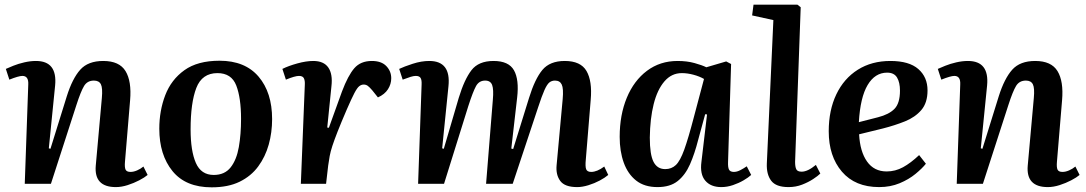

<svg xmlns="http://www.w3.org/2000/svg" viewBox="-20 -787 4650 822"><path d="M612 -38Q599 -27 576 -15Q553 -3 526.5 5.5Q500 14 476 14Q382 14 390 -78L416 -367Q420 -410 412 -426Q404 -442 382 -442Q354 -442 340 -419Q326 -396 307 -337L198 0H86L101 -425Q103 -462 76 -462Q60 -462 20 -446L5 -492Q16 -497 37 -505.5Q58 -514 84 -520Q110 -526 134 -526Q226 -526 216 -421L189 -152L196 -150L266 -375Q290 -451 323.5 -488.5Q357 -526 422 -526Q491 -526 517.5 -482.5Q544 -439 537 -358L515 -94Q513 -71 517.5 -61Q522 -51 539 -51Q552 -51 567 -57.5Q582 -64 594 -74Z M886 15Q775 15 718.5 -54.5Q662 -124 662 -236Q662 -313 687.5 -379.5Q713 -446 769.5 -486.5Q826 -527 920 -527Q1029 -527 1087 -459Q1145 -391 1145 -277Q1145 -220 1130.5 -168Q1116 -116 1085.5 -74.5Q1055 -33 1006 -9Q957 15 886 15ZM895 -38Q942 -38 967.5 -70.5Q993 -103 1002.5 -157.5Q1012 -212 1012 -278Q1012 -368 991.5 -421Q971 -474 911 -474Q845 -474 820.5 -410.5Q796 -347 796 -233Q796 -141 818.5 -89.5Q841 -38 895 -38Z M1285 -424Q1286 -442 1281 -452Q1276 -462 1260 -462Q1243 -462 1204 -446L1189 -492Q1215 -505 1253 -515.5Q1291 -526 1321 -526Q1366 -526 1385.5 -498Q1405 -470 1399 -418L1381 -241L1388 -240L1444 -395Q1470 -464 1497 -495Q1524 -526 1572 -526Q1613 -526 1634 -504Q1655 -482 1655 -452Q1655 -427 1641 -405Q1627 -383 1598 -370L1574 -400Q1562 -414 1554.5 -419.5Q1547 -425 1537 -425Q1527 -425 1518 -418Q1509 -411 1497 -388Q1485 -365 1465 -319Q1440 -261 1425.5 -224Q1411 -187 1403 -162.5Q1395 -138 1391.5 -119Q1388 -100 1385 -78L1376 0H1268Z M2090 -360Q2094 -404 2087 -423Q2080 -442 2057 -442Q2031 -442 2018 -418.5Q2005 -395 1985 -333L1881 0H1770L1785 -425Q1786 -445 1780.5 -453.5Q1775 -462 1760 -462Q1751 -462 1738 -458Q1725 -454 1704 -446L1689 -492Q1710 -502 1747 -514Q1784 -526 1818 -526Q1911 -526 1900 -418L1873 -152L1880 -150L1944 -368Q1968 -447 1998.5 -486.5Q2029 -526 2093 -526Q2158 -526 2180.5 -486Q2203 -446 2194 -369L2169 -151L2177 -149L2245 -368Q2270 -449 2302 -487.5Q2334 -526 2398 -526Q2466 -526 2491 -483Q2516 -440 2509 -360L2488 -104Q2485 -74 2489.5 -62.5Q2494 -51 2511 -51Q2536 -51 2567 -74L2584 -38Q2570 -26 2547.5 -14Q2525 -2 2499 6Q2473 14 2451 14Q2398 14 2378.5 -12.5Q2359 -39 2363 -80L2389 -363Q2393 -408 2385 -425Q2377 -442 2356 -442Q2342 -442 2332 -434Q2322 -426 2311 -401.5Q2300 -377 2284 -328L2175 0H2061Z M3097 -94Q3096 -71 3101 -61Q3106 -51 3122 -51Q3135 -51 3149.5 -58.5Q3164 -66 3177 -75L3196 -38Q3184 -27 3163.5 -15Q3143 -3 3118 5.5Q3093 14 3068 14Q3023 14 2999.5 -13.5Q2976 -41 2983 -94L3007 -297L2999 -298L2969 -188Q2954 -129 2934 -83.5Q2914 -38 2881.5 -12Q2849 14 2795 14Q2739 14 2703.5 -14Q2668 -42 2650.5 -90.5Q2633 -139 2633 -201Q2633 -295 2663.5 -368.5Q2694 -442 2750 -484Q2806 -526 2881 -526Q2921 -526 2953.5 -517Q2986 -508 3004 -499L3089 -524L3110 -513ZM2828 -63Q2855 -63 2873.5 -80.5Q2892 -98 2909.5 -146.5Q2927 -195 2951 -287L2994 -449Q2975 -460 2949 -467Q2923 -474 2899 -474Q2855 -474 2824.5 -438.5Q2794 -403 2778.5 -341Q2763 -279 2762 -198Q2762 -125 2778 -94Q2794 -63 2828 -63Z M3291 -701 3200 -721 3206 -767H3394L3408 -756L3384 -94Q3384 -73 3389 -62.5Q3394 -52 3412 -52Q3438 -52 3473 -81L3492 -44Q3482 -34 3461.5 -20.5Q3441 -7 3414 3.5Q3387 14 3356 14Q3302 14 3281.5 -13.5Q3261 -41 3263 -87Z M3792 -526Q3872 -526 3911.5 -491.5Q3951 -457 3951 -400Q3951 -347 3924.5 -316Q3898 -285 3854.5 -267.5Q3811 -250 3760 -237L3658 -212Q3662 -138 3692 -95.5Q3722 -53 3776 -53Q3813 -53 3846 -71Q3879 -89 3915 -123L3944 -86Q3928 -66 3899.5 -42.5Q3871 -19 3831.5 -2.5Q3792 14 3744 14Q3641 14 3584.5 -52Q3528 -118 3528 -225Q3528 -315 3560.5 -383Q3593 -451 3652.5 -488.5Q3712 -526 3792 -526ZM3833 -399Q3833 -434 3820.5 -455Q3808 -476 3778 -476Q3726 -476 3694.5 -423Q3663 -370 3657 -264L3739 -285Q3786 -297 3809.5 -321Q3833 -345 3833 -399Z M4602 -38Q4589 -27 4566 -15Q4543 -3 4516.5 5.5Q4490 14 4466 14Q4372 14 4380 -78L4406 -367Q4410 -410 4402 -426Q4394 -442 4372 -442Q4344 -442 4330 -419Q4316 -396 4297 -337L4188 0H4076L4091 -425Q4093 -462 4066 -462Q4050 -462 4010 -446L3995 -492Q4006 -497 4027 -505.5Q4048 -514 4074 -520Q4100 -526 4124 -526Q4216 -526 4206 -421L4179 -152L4186 -150L4256 -375Q4280 -451 4313.5 -488.5Q4347 -526 4412 -526Q4481 -526 4507.5 -482.5Q4534 -439 4527 -358L4505 -94Q4503 -71 4507.5 -61Q4512 -51 4529 -51Q4542 -51 4557 -57.5Q4572 -64 4584 -74Z"/></svg>

Font: Literata 36pt SemiBold
Style: Italic
Weight: 600
Italic angle: -2°
Designer: Latin by Veronika Burian and Jose Scaglione. Greek by Irene Vlachou. Cyrillic by Vera Evstafieva
Foundry: TypeTogether
Version: Version 3.002